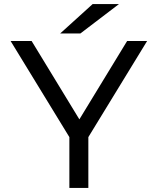

<svg xmlns="http://www.w3.org/2000/svg" viewBox="-20 -911 773 941"><path d="M413 -239V10H320V-239L32 -710H135L369 -326L603 -710H701ZM434 -891H563L374 -747H275Z"/></svg>

Font: AtCorfu Sans
Style: AtCorfu Sans Regular
Weight: 400
Designer: Kostas Teopoulos
Foundry: Kostas Teopoulos
Version: Version 1.00 July 8, 2025, initial release